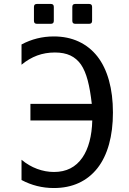

<svg xmlns="http://www.w3.org/2000/svg" viewBox="-20 -924 642 958"><path d="M248.5 -819.8V-889.6Q248.5 -904.3 233.9 -904.3H164.1Q149.4 -904.3 149.4 -889.6V-819.8Q149.4 -805.2 164.1 -805.2H233.9Q248.5 -805.2 248.5 -819.8ZM439.5 -819.8V-889.6Q439.5 -904.3 424.8 -904.3H355.5Q340.8 -904.3 340.8 -889.6V-819.8Q340.8 -805.2 355.5 -805.2H424.8Q439.5 -805.2 439.5 -819.8ZM466.3 -85Q504.4 -133.8 523.9 -203.9Q543.5 -273.9 543.5 -362.8Q543.5 -451.7 523.7 -522.7Q503.9 -593.8 465.8 -642.6Q427.2 -691.4 372.3 -716.8Q317.4 -742.2 248.5 -742.2Q162.6 -742.2 87.4 -702.1V-601.1Q124.5 -631.8 165.5 -647Q206.5 -662.1 253.9 -662.1Q299.3 -662.1 331.1 -647.2Q362.8 -632.3 384.3 -601.6Q404.8 -571.3 417.5 -523.4Q430.2 -475.6 438 -405.8H131.8V-322.8H440.4Q439 -265.1 426.5 -218Q414.1 -170.9 391.1 -137.7Q341.8 -65.9 249.5 -65.9Q207 -65.9 165.3 -81.3Q123.5 -96.7 87.4 -127V-25.9Q162.6 14.2 248.5 14.2Q318.4 14.2 373 -11Q427.7 -36.1 466.3 -85Z"/></svg>

Font: Hack Dev
Style: Regular
Weight: 400
Designer: Christopher Simpkins
Foundry: Christopher Simpkins
Version: Version 2.0315